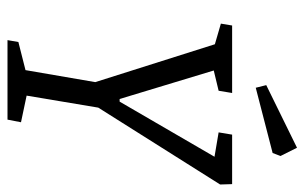

<svg xmlns="http://www.w3.org/2000/svg" viewBox="-170 -642 812 512"><g transform="rotate(90 236.0 -386.0)"><path d="M235 -51 306 -36 299 0H87L92 -29L167 -48L199 -234L98 -553L43 -569L48 -599H228L222 -563L168 -550L244 -299H251L398 -552L333 -563L339 -599H471L472 -567L267 -242ZM207 -690 374 -772 396 -728 388 -707 214 -662Z"/></g></svg>

Font: Grenze Light
Style: Italic
Weight: 300
Italic angle: -10°
Designer: Renata Polastri
Foundry: Omnibus-Type
Version: Version 1.002; ttfautohint (v1.8)